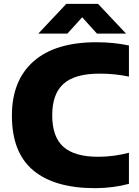

<svg xmlns="http://www.w3.org/2000/svg" viewBox="-20 -970 722 1000"><path d="M475.5 10Q264 10 153 -82.8Q42 -175.5 42 -368Q42 -551 154.8 -650.5Q267.5 -750 482.5 -750Q572.5 -750 651.5 -733V-571Q616 -578.5 578 -582.5Q540 -586.5 499 -586.5Q370.5 -586.5 311.2 -533.8Q252 -481 252 -370Q252 -257 310.2 -205.2Q368.5 -153.5 491.5 -153.5Q533.5 -153.5 573.5 -159Q613.5 -164.5 651.5 -174.5V-12.5Q613.5 -2 567.8 4Q522 10 475.5 10ZM179.5 -795 325.5 -950H490.5L636.5 -795H485L408 -880L331 -795Z"/></svg>

Font: Encode Sans SmExp XBd
Style: Regular
Weight: 800
Width: 6
Designer: Multiple Designers
Foundry: Impallari Type
Version: Version 3.002; ttfautohint (v1.8.3) -l 8 -r 50 -G 200 -x 14 